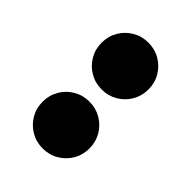

<svg xmlns="http://www.w3.org/2000/svg" viewBox="-181 -670 771 771"><g transform="rotate(45 204.5 -284.5)"><path d="M202 -319Q165 -319 134.8 -336.8Q104.5 -354.5 86.8 -384.8Q69 -415 69 -452Q69 -489 86.8 -519.2Q104.5 -549.5 134.8 -567.2Q165 -585 202 -585Q239 -585 269.2 -567.2Q299.5 -549.5 317.2 -519.2Q335 -489 335 -452Q335 -415 317.2 -384.8Q299.5 -354.5 269.2 -336.8Q239 -319 202 -319ZM202 16Q165 16 134.8 -1.8Q104.5 -19.5 86.8 -49.8Q69 -80 69 -117Q69 -154 86.8 -184.2Q104.5 -214.5 134.8 -232.2Q165 -250 202 -250Q239 -250 269.2 -232.2Q299.5 -214.5 317.2 -184.2Q335 -154 335 -117Q335 -80 317.2 -49.8Q299.5 -19.5 269.2 -1.8Q239 16 202 16Z"/></g></svg>

Font: Spartan Thin Black
Style: Regular
Weight: 900
Version: Version 1.004